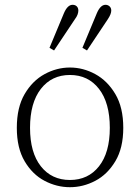

<svg xmlns="http://www.w3.org/2000/svg" viewBox="-20 -766 582 799"><path d="M271 13Q216 13 165.5 -13.5Q115 -40 82.5 -95Q50 -150 50 -234Q50 -319 82.5 -374.5Q115 -430 165.5 -457.5Q216 -485 271 -485Q326 -485 376.5 -457.5Q427 -430 460 -374.5Q493 -319 493 -234Q493 -150 460 -95Q427 -40 376.5 -13.5Q326 13 271 13ZM271 -17Q347 -17 392 -74Q437 -131 437 -234Q437 -338 392 -396Q347 -454 271 -454Q195 -454 150 -396Q105 -338 105 -234Q105 -131 150 -74Q195 -17 271 -17ZM186 -567 246 -711Q261 -746 282 -746Q293 -746 299.5 -739.5Q306 -733 306 -722Q306 -715 303 -706Q300 -697 291 -685L205 -556ZM323 -567 383 -711Q398 -746 419 -746Q429 -746 436 -739.5Q443 -733 443 -722Q443 -715 439.5 -706Q436 -697 428 -685L342 -556Z"/></svg>

Font: Source Serif Pro Light
Style: Regular
Weight: 300
Designer: Frank Grießhammer
Foundry: Adobe Systems Incorporated
Version: Version 3.001;hotconv 1.0.111;makeotfexe 2.5.65597